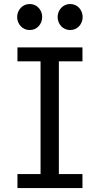

<svg xmlns="http://www.w3.org/2000/svg" viewBox="-20 -953 516 973"><path d="M397.9 -712.9V-642.1H278.3V-70.8H397.9V0H68.4V-70.8H185.5V-642.1H68.4V-712.9ZM66.9 -866.7Q66.9 -880.4 71.8 -892.3Q76.7 -904.3 85.2 -913.3Q93.8 -922.4 105.2 -927.5Q116.7 -932.6 130.4 -932.6Q144 -932.6 155.8 -927.5Q167.5 -922.4 175.8 -913.3Q184.1 -904.3 189 -892.3Q193.8 -880.4 193.8 -866.7Q193.8 -853 189 -841.1Q184.1 -829.1 175.8 -820.1Q167.5 -811 155.8 -805.9Q144 -800.8 130.4 -800.8Q116.7 -800.8 105.2 -805.9Q93.8 -811 85.2 -820.1Q76.7 -829.1 71.8 -841.1Q66.9 -853 66.9 -866.7ZM272 -866.7Q272 -880.4 276.9 -892.3Q281.7 -904.3 290.3 -913.3Q298.8 -922.4 310.3 -927.5Q321.8 -932.6 335.4 -932.6Q349.1 -932.6 360.8 -927.5Q372.6 -922.4 380.9 -913.3Q389.2 -904.3 394 -892.3Q398.9 -880.4 398.9 -866.7Q398.9 -853 394 -841.1Q389.2 -829.1 380.9 -820.1Q372.6 -811 360.8 -805.9Q349.1 -800.8 335.4 -800.8Q321.8 -800.8 310.3 -805.9Q298.8 -811 290.3 -820.1Q281.7 -829.1 276.9 -841.1Q272 -853 272 -866.7Z"/></svg>

Font: Andika Compact
Style: Regular
Weight: 400
Designer: Victor Gaultney, Annie Olsen, Julie Remington, Don Collingsworth, Eric Hays, Becca Hirsbrunner
Foundry: SIL International
Version: Version 5.000 ; LnSpcTght